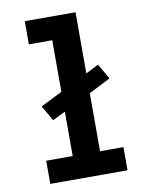

<svg xmlns="http://www.w3.org/2000/svg" viewBox="-83 -796 666 857"><g transform="rotate(-10 250.0 -367.5)"><path d="M75 0V-105H195V-306L137 -278L97 -347L195 -396V-630H89V-735H319V-458L377 -487L417 -418L319 -368V-105H425V0Z"/></g></svg>

Font: Iosevka Term Curly Extrabold
Style: Regular
Weight: 800
Designer: Belleve Invis
Foundry: Belleve Invis
Version: Version 32.3.0